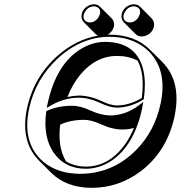

<svg xmlns="http://www.w3.org/2000/svg" viewBox="-20 -822 855 908"><path d="M555.2 -753.9Q561.5 -784.2 592.3 -797.4Q603 -801.8 613.3 -801.8Q630.4 -801.3 641.6 -791L697.8 -734.4Q711.9 -719.2 708 -697.3Q701.7 -667 670.9 -653.8Q659.7 -649.4 649.9 -649.4Q632.8 -649.9 621.6 -660.6L565.4 -716.8Q551.3 -732.4 555.2 -753.9ZM366.2 -753.9Q372.6 -784.2 403.3 -797.4Q414.6 -801.8 424.3 -801.8Q441.4 -801.3 452.1 -791L508.8 -734.4Q522.9 -719.2 519 -697.3Q512.7 -672.4 489.3 -657.7Q494.1 -657.7 498 -658.2Q618.7 -657.7 689.9 -586.4L746.6 -529.8Q835 -441.4 808.6 -289.1Q807.1 -280.3 805.7 -272.5Q770.5 -107.9 647 -13.2Q543 65.9 413.6 66.4Q293.5 65.9 222.2 -4.9L165.5 -61.5Q76.7 -150.4 106.4 -303.7Q107.4 -307.6 107.9 -310.1Q140.1 -460.4 255.9 -561.5Q341.8 -635.7 442.9 -653.3Q437 -656.7 432.6 -660.6L376.5 -716.8Q362.3 -732.4 366.2 -753.9ZM298.8 -363.3Q328.6 -369.6 351.6 -370.1Q405.8 -370.1 463.9 -342.3Q505.4 -323.2 532.7 -323.2Q593.8 -324.2 650.4 -358.4Q665.5 -471.2 630.4 -535.6Q589.4 -557.1 532.2 -557.6Q434.6 -557.6 360.4 -469.7Q323.2 -424.8 298.8 -363.3ZM292.5 -58.6Q334.5 -34.2 386.2 -34.2Q496.1 -34.2 571.8 -140.1Q596.2 -174.8 613.3 -216.8Q585.4 -209.5 559.1 -209.5Q510.7 -209.5 457.5 -234.4Q412.6 -254.9 377.9 -255.4Q312 -254.9 264.6 -232.4Q251.5 -126.5 292.5 -58.6ZM637.2 -324.2 657.7 -340.3 652.8 -314.5Q652.3 -313 652.1 -310.8Q651.9 -308.6 651.9 -308.1Q614.7 -133.8 505.9 -61Q449.7 -24.4 386.2 -23.9Q285.2 -23.9 231.9 -103Q194.8 -159.2 194.8 -240.2Q194.8 -265.1 198.2 -290.5L198.7 -295.9L203.6 -298.3Q253.4 -321.8 321.3 -321.8Q360.8 -321.8 410.6 -298.3Q459 -276.4 502.4 -275.9Q574.7 -276.9 637.2 -324.2ZM660.6 -357.4 659.7 -352.5 655.8 -350.1Q595.7 -313.5 532.7 -313Q500.5 -313 453.1 -335.4Q400.9 -359.9 351.6 -359.9Q289.6 -359.9 228.5 -327.6Q224.1 -325.2 220.7 -323.2L200.7 -311.5L205.6 -334Q247.1 -523.9 368.2 -593.8Q420.4 -623.5 475.6 -624Q618.2 -624 654.3 -503.9Q665 -467.3 665 -421.9Q665 -391.1 660.6 -357.4ZM739.3 -331.1Q772.5 -486.3 686.5 -576.2Q638.2 -625.5 564 -641.6Q531.7 -647.9 498 -647.9Q364.3 -647.9 252.4 -544.9Q147.5 -446.8 117.7 -308.1Q85 -155.3 172.9 -67.9Q220.2 -22 291 -6.8Q322.8 -0.5 356.9 0Q511.7 0 622.6 -111.3Q711.4 -200.7 739.3 -331.1ZM376 -752Q370.6 -727.1 392.6 -718.3Q395.5 -717.3 397.5 -716.8Q401.4 -716.3 404.3 -715.8Q431.2 -715.8 446.8 -742.2Q450.7 -749.5 452.6 -755.9Q458 -782.2 435.1 -790Q432.6 -790.5 431.2 -791.5Q427.2 -792 424.3 -792Q397.5 -792 381.8 -765.6Q377.4 -758.3 376 -752ZM564.9 -752Q559.6 -725.6 582.5 -717.8Q585 -717.3 586.4 -716.8Q590.3 -716.3 593.3 -715.8Q620.1 -715.8 635.7 -742.2Q639.6 -749.5 641.6 -755.9Q647 -782.2 624 -790Q621.6 -790.5 620.1 -791.5Q616.2 -792 613.3 -792Q586.4 -792 570.8 -765.6Q566.4 -758.3 564.9 -752Z"/></svg>

Font: Linux Biolinum Shadow O
Style: Italic
Weight: 400
Italic angle: -12°
Designer: Philipp H. Poll
Foundry: Philipp H. Poll
Version: Version 0.6.2